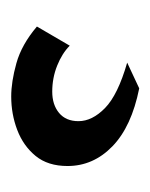

<svg xmlns="http://www.w3.org/2000/svg" viewBox="18 -84 274 351"><g transform="rotate(90 155.5 92.0)"><path d="M156 209Q129 209 95 199.5Q61 190 28 162L63 102Q77 116 99.5 125Q122 134 147 134Q171 134 186 121.5Q201 109 201 86Q201 61 177 37.5Q153 14 94 -3L141 -25Q211 -11 247 24Q283 59 283 106Q283 142 264.5 164.5Q246 187 217 198Q188 209 156 209Z"/></g></svg>

Font: Plus Jakarta Text
Style: Bold
Weight: 700
Designer: Gumpita Rahayu
Foundry: Tokotype Studio
Version: Version 1.000